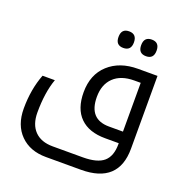

<svg xmlns="http://www.w3.org/2000/svg" viewBox="-159 -833 1173 1217"><g transform="rotate(20 428.0 -224.5)"><path d="M686 0V6.8C686 60.5 671.7 99.9 643.1 124.8C614.4 149.7 567.4 162.1 502 162.1H299.8C247.1 162.1 206.4 147.4 177.7 117.9C149.1 88.5 134.8 46.9 134.8 -6.8C134.8 -96.7 146.2 -173.3 168.9 -236.8H85.9C58.6 -165.9 44.9 -87.2 44.9 -1C44.9 73.6 66.5 132.4 109.6 175.5C152.8 218.7 210.3 240.2 282.2 240.2H518.1C686.7 240.2 771 162.1 771 5.9V-484.9H640.1C557.8 -484.9 491.5 -461.9 441.4 -416C391.3 -370.1 366.2 -307.5 366.2 -228C366.2 -153.8 385.9 -97.2 425.3 -58.3C464.7 -19.4 521 0 594.2 0ZM643.1 -407.2H686V-78.1H591.8C500.7 -78.1 455.1 -128.4 455.1 -229C455.1 -284.7 471.4 -328.3 504.2 -359.9C536.9 -391.4 583.2 -407.2 643.1 -407.2ZM505.9 -689C471.4 -689 454.1 -670.2 454.1 -632.8C454.1 -595.7 471.4 -577.1 505.9 -577.1C540.7 -577.1 558.1 -595.7 558.1 -632.8C558.1 -670.2 540.7 -689 505.9 -689ZM659.2 -689C624.3 -689 606.9 -670.2 606.9 -632.8C606.9 -595.7 624.3 -577.1 659.2 -577.1C693.7 -577.1 710.9 -595.7 710.9 -632.8C710.9 -670.2 693.7 -689 659.2 -689Z"/></g></svg>

Font: Droid Sans Arabic
Style: Regular
Weight: 400
Foundry: Ascender Corporation
Version: Version 1.00